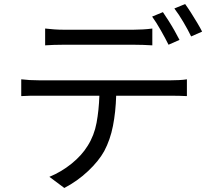

<svg xmlns="http://www.w3.org/2000/svg" viewBox="-20 -872 1040 949"><path d="M203.1 -731Q224.6 -728.5 247.3 -726.8Q270 -725.1 293.9 -725.1Q311.5 -725.1 346.4 -725.1Q381.3 -725.1 424.8 -725.1Q468.3 -725.1 511.5 -725.1Q554.7 -725.1 589.1 -725.1Q623.5 -725.1 640.1 -725.1Q661.6 -725.1 686.5 -726.6Q711.4 -728 732.9 -731V-647.9Q711.4 -649.4 686.5 -650.1Q661.6 -650.9 640.1 -650.9Q623.5 -650.9 589.1 -650.9Q554.7 -650.9 511.5 -650.9Q468.3 -650.9 425 -650.9Q381.8 -650.9 346.9 -650.9Q312 -650.9 294.9 -650.9Q270 -650.9 246.3 -650.1Q222.7 -649.4 203.1 -647.9ZM785.2 -812Q797.4 -794.4 812.7 -770.3Q828.1 -746.1 842.5 -720.7Q856.9 -695.3 867.2 -674.8L813 -650.9Q797.9 -681.6 775.1 -721.7Q752.4 -761.7 731.9 -790ZM895 -852.1Q908.2 -834 924.1 -809.1Q939.9 -784.2 954.8 -759.3Q969.7 -734.4 979 -715.8L924.8 -691.9Q908.7 -725.1 886.2 -763.2Q863.8 -801.3 841.8 -830.1ZM85 -480Q105.5 -477.5 126.7 -476.3Q147.9 -475.1 170.9 -475.1Q183.6 -475.1 222.2 -475.1Q260.7 -475.1 316.4 -475.1Q372.1 -475.1 436.3 -475.1Q500.5 -475.1 564.5 -475.1Q628.4 -475.1 683.6 -475.1Q738.8 -475.1 776.6 -475.1Q814.5 -475.1 826.2 -475.1Q841.8 -475.1 864 -476.1Q886.2 -477.1 903.8 -480V-397Q887.7 -397.9 866 -398.4Q844.2 -398.9 826.2 -398.9H554.2Q551.8 -317.9 538.3 -249.5Q524.9 -181.2 495.1 -125Q467.8 -75.7 414.8 -25.9Q361.8 23.9 297.9 57.1L224.1 2Q282.7 -22 333.3 -62.7Q383.8 -103.5 413.1 -150.9Q445.8 -202.6 457.3 -265.1Q468.8 -327.6 471.2 -398.9H170.9Q148.4 -398.9 127 -398.7Q105.5 -398.4 85 -397Z"/></svg>

Font: Source Han Sans CN
Style: Regular
Weight: 400
Designer: Ryoko NISHIZUKA  (kana, bopomofo & ideographs); Paul D. Hunt (Latin, Greek & Cyrillic); Sandoll Communications , Soo-you
Foundry: Adobe
Version: Version 2.004;hotconv 1.0.118;makeotfexe 2.5.65603